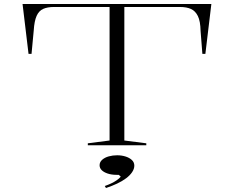

<svg xmlns="http://www.w3.org/2000/svg" viewBox="-20 -728 1172 962"><path d="M420 0V-10L529 -24V-693H250Q218 -693 196.5 -683.5Q175 -674 163.5 -648.5Q152 -623 149 -575L138 -458H123L93 -708H1039L1009 -458H994L985 -573Q984 -622 971.5 -647.5Q959 -673 937 -683Q915 -693 882 -693H603V-24L713 -10V0ZM511 214 505 204Q522 198 537 191Q552 184 565 175Q578 166 585 157L575 148H564Q539 148 519.5 141.5Q500 135 489.5 124.5Q479 114 479 100Q479 84 492 72.5Q505 61 525 55.5Q545 50 567 50Q589 50 608.5 56Q628 62 640.5 73.5Q653 85 653 102Q653 118 642 134.5Q631 151 611.5 165.5Q592 180 566.5 192Q541 204 511 214Z"/></svg>

Font: Kalnia Expanded ExtraLight
Style: Regular
Weight: 250
Width: 7
Designer: Frida Medrano
Foundry: Frida Medrano
Version: Version 1.105